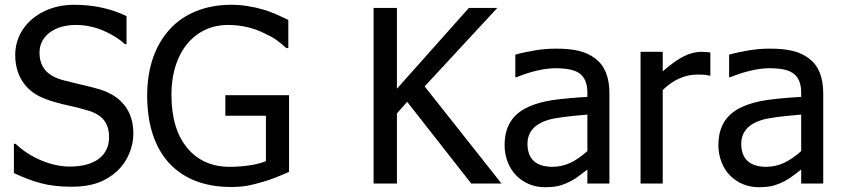

<svg xmlns="http://www.w3.org/2000/svg" viewBox="-20 -760 3491 795"><path d="M276.4 13.2C361.8 13.2 417.5 -8.3 466.3 -52.7C507.3 -91.3 532.2 -149.9 532.2 -207C532.2 -252.4 520.5 -290.5 497.6 -321.3C484.4 -338.4 469.2 -352.5 451.2 -363.8C433.1 -374.5 415 -382.8 397.5 -388.7C379.4 -394 357.4 -399.9 331.1 -406.2L314 -410.2C290.5 -415.5 265.6 -421.9 238.8 -428.7C175.8 -446.3 143.6 -481.9 143.6 -542.5C143.6 -609.9 204.6 -656.7 293.9 -656.7C331.5 -656.7 368.7 -649.4 405.3 -634.3C441.4 -619.1 471.7 -600.6 496.6 -577.6H503.9V-693.4C439 -724.6 366.7 -740.2 287.6 -740.2C241.2 -740.2 199.2 -731 162.1 -712.9C87.4 -676.3 43 -609.9 43 -532.2C43 -504.4 47.4 -479.5 55.7 -457.5C71.8 -414.6 102.5 -381.3 143.1 -361.3C177.7 -343.8 223.6 -331.5 280.3 -319.3C298.8 -314.9 319.3 -309.6 341.8 -303.2C403.8 -285.6 431.6 -250.5 431.6 -191.9C431.6 -117.2 374.5 -70.3 269.5 -70.3C231.4 -70.3 192.4 -78.6 152.3 -95.2C111.8 -111.8 76.2 -134.8 44.4 -164.6H37.6V-43.5C75.2 -25.4 112.3 -11.2 148.9 -1.5C185.5 8.3 228 13.2 276.4 13.2Z M935.1 14.2C960.9 14.2 982.9 12.7 1002 9.3C1021 5.9 1043.5 0.5 1069.3 -7.3C1097.2 -15.1 1133.3 -28.8 1176.8 -48.3V-365.7H913.1V-280.8H1081.1V-92.8C1045.4 -77.6 987.8 -69.3 931.2 -69.3C857.4 -69.3 797.9 -95.7 756.3 -146.5C711.9 -198.7 689.9 -272.5 689.9 -367.2C689.9 -424.8 699.7 -475.6 719.2 -519.5C758.3 -606.9 832 -656.7 924.3 -656.7C980.5 -656.7 1032.2 -643.6 1073.7 -622.6C1094.7 -612.8 1111.8 -603.5 1124.5 -594.7C1137.2 -585.4 1150.9 -574.2 1165.5 -561H1173.8V-677.7C1158.2 -685.1 1140.6 -693.4 1121.6 -701.7C1102.5 -710 1085.4 -715.8 1070.8 -720.2C1025.9 -733.4 981 -740.2 936 -740.2C833 -740.2 743.7 -704.6 684.6 -640.6C622.6 -573.7 589.4 -480 589.4 -364.3C589.4 -241.7 622.1 -145.5 684.1 -80.6C744.6 -17.6 831.1 14.2 935.1 14.2Z M1738.3 -402.3 2039.1 -727.1H1921.4L1623.5 -392.6V-727.1H1526.9V0H1623.5V-290.5L1666 -338.4L1931.2 0H2056.6Z M2412.1 0H2503.4V-373C2503.4 -441.4 2483.9 -488.3 2444.3 -518.1C2404.8 -547.9 2356.9 -558.6 2280.3 -558.6C2252.4 -558.6 2222.7 -556.2 2191.9 -550.8C2161.1 -545.4 2134.8 -540 2113.8 -533.7V-440.4H2119.1C2175.3 -463.9 2236.3 -477.5 2279.8 -477.5C2324.2 -477.5 2356 -471.2 2375 -459C2399.9 -443.8 2412.1 -416.5 2412.1 -376.5V-358.9C2355 -355.5 2307.6 -351.1 2269 -345.7C2230.5 -339.8 2196.8 -330.6 2168.9 -317.9C2100.6 -287.1 2069.3 -234.9 2069.3 -158.2C2069.3 -109.9 2087.9 -63 2117.7 -33.2C2148.9 -2 2189.9 15.1 2234.9 15.1C2261.7 15.1 2283.2 12.7 2298.8 8.3C2329.6 -1 2357.4 -15.6 2382.3 -35.2C2393.6 -43.9 2403.3 -51.8 2412.1 -58.1ZM2412.1 -134.3C2365.7 -93.3 2321.8 -69.3 2267.6 -69.3C2199.7 -69.3 2164.1 -101.6 2164.1 -164.1C2164.1 -212.4 2192.4 -245.6 2248.5 -263.2C2281.7 -272.9 2335.4 -278.8 2402.3 -284.7L2412.1 -285.6Z M2921.4 -542.5C2911.1 -544.4 2901.9 -545.4 2884.3 -545.4C2836.9 -545.4 2790 -522.5 2724.1 -464.4V-545.4H2632.3V0H2724.1V-387.2C2767.1 -429.7 2816.9 -451.2 2867.2 -451.2C2891.1 -451.2 2903.3 -450.7 2916.5 -446.8H2921.4Z M3297.4 0H3388.7V-373C3388.7 -441.4 3369.1 -488.3 3329.6 -518.1C3290 -547.9 3242.2 -558.6 3165.5 -558.6C3137.7 -558.6 3107.9 -556.2 3077.1 -550.8C3046.4 -545.4 3020 -540 2999 -533.7V-440.4H3004.4C3060.5 -463.9 3121.6 -477.5 3165 -477.5C3209.5 -477.5 3241.2 -471.2 3260.3 -459C3285.2 -443.8 3297.4 -416.5 3297.4 -376.5V-358.9C3240.2 -355.5 3192.9 -351.1 3154.3 -345.7C3115.7 -339.8 3082 -330.6 3054.2 -317.9C2985.8 -287.1 2954.6 -234.9 2954.6 -158.2C2954.6 -109.9 2973.1 -63 3002.9 -33.2C3034.2 -2 3075.2 15.1 3120.1 15.1C3147 15.1 3168.5 12.7 3184.1 8.3C3214.8 -1 3242.7 -15.6 3267.6 -35.2C3278.8 -43.9 3288.6 -51.8 3297.4 -58.1ZM3297.4 -134.3C3251 -93.3 3207 -69.3 3152.8 -69.3C3085 -69.3 3049.3 -101.6 3049.3 -164.1C3049.3 -212.4 3077.6 -245.6 3133.8 -263.2C3167 -272.9 3220.7 -278.8 3287.6 -284.7L3297.4 -285.6Z"/></svg>

Font: SG Kara
Style: Regular
Weight: 400
Designer: Damoon Khanjanzadeh
Version: Version 1.000